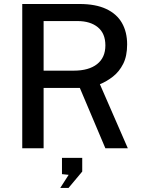

<svg xmlns="http://www.w3.org/2000/svg" viewBox="-20 -743 722 962"><path d="M620.5 0H508L380 -302.5H198.5V0H91.5V-723H378.5Q459 -723 512 -698.2Q565 -673.5 591 -628Q617 -582.5 617 -520.5Q617 -462 597.2 -423Q577.5 -384 546.2 -359.5Q515 -335 480.5 -321ZM349.5 -389Q425 -389 466.5 -421.8Q508 -454.5 508 -515.5Q508 -575.5 470.2 -606.5Q432.5 -637.5 368 -637.5H198.5V-389ZM282 198.5 324 133 290.5 129.5V48H392V116.5L323.5 198.5Z"/></svg>

Font: Public Sans Medium
Style: Regular
Weight: 500
Designer: The Public Sans Project Authors: Dan O. Williams and USWDS (Libre Franklin designed by Pablo Impallari and Rodrigo Fuenz
Version: Version 1.007